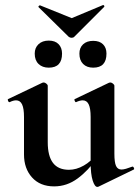

<svg xmlns="http://www.w3.org/2000/svg" viewBox="-20 -718 546 752"><path d="M192 12Q137 12 105.5 -23Q74 -58 74 -113V-260Q74 -293 66.5 -309Q59 -325 43 -325Q32 -325 18 -318Q14 -317 11.5 -323Q9 -329 12 -330L146 -394Q149 -395 151 -395Q156 -395 161.5 -390.5Q167 -386 167 -382V-161Q167 -107 187.5 -80Q208 -53 250 -53Q279 -53 308 -69.5Q337 -86 354 -111L360 -99Q326 -50 284 -19Q242 12 192 12ZM428 -382V-116Q428 -82 434.5 -68Q441 -54 456 -54Q463 -54 473.5 -57Q484 -60 497 -65Q501 -67 504 -61.5Q507 -56 504 -54L366 13Q364 14 361 14Q351 14 343 -11Q335 -36 335 -82V-260Q335 -293 327.5 -309Q320 -325 304 -325Q293 -325 278 -318Q275 -317 272.5 -323Q270 -329 273 -330L407 -394Q409 -395 412 -395Q417 -395 422.5 -390.5Q428 -386 428 -382ZM249 -574 131 -690Q129 -692 132.5 -695Q136 -698 137 -697L261 -647L383 -698Q385 -699 387.5 -696.5Q390 -694 388 -691L271 -574Q267 -570 260.5 -570Q254 -570 249 -574ZM171 -453Q146 -453 131 -467.5Q116 -482 116 -508Q116 -531 131 -545Q146 -559 171 -559Q196 -559 209.5 -545Q223 -531 223 -508Q223 -453 171 -453ZM345 -453Q320 -453 305.5 -467.5Q291 -482 291 -508Q291 -531 305.5 -544.5Q320 -558 345 -558Q370 -558 383.5 -544.5Q397 -531 397 -508Q397 -453 345 -453Z"/></svg>

Font: Cormorant Infant Light
Style: Regular
Weight: 300
Designer: Christian Thalmann (Catharsis Fonts)
Foundry: Catharsis Fonts
Version: Version 4.001